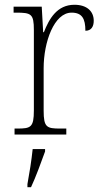

<svg xmlns="http://www.w3.org/2000/svg" viewBox="-20 -564 427 805"><path d="M41 0H258V-25H232C176 -25 163 -30 163 -100V-278C163 -388 207 -511 280 -511C324 -511 338 -486 338 -435C363 -435 373 -453 373 -477C373 -516 345 -544 292 -544C219 -544 186 -485 164 -429H161L155 -536H37V-511H47C111 -511 122 -506 122 -438V-101C122 -30 109 -25 53 -25H41ZM95 208V221H110C129 181 154 113 169 71V61H117C112 109 104 159 95 208Z"/></svg>

Font: Noto Serif Bengali SemiCondensed ExtraLight
Style: Regular
Weight: 200
Width: 4
Designer: Juan Bruce, Universal Thirst, Indian Type Foundry and the Monotype Design Team.
Foundry: Monotype Imaging Inc.
Version: Version 2.003